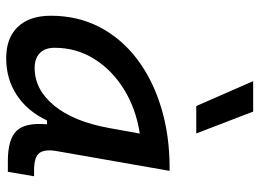

<svg xmlns="http://www.w3.org/2000/svg" viewBox="-130 -706 845 626"><g transform="rotate(90 293.0 -392.5)"><path d="M169.4 10.3Q103 10.3 66.9 -27.8Q30.8 -65.9 30.8 -135.3Q30.8 -223.1 68.1 -294.7Q105.5 -366.2 172.9 -417Q240.2 -467.8 330.6 -495.1Q420.9 -522.5 526.9 -522.5H536.6L472.2 -154.8Q465.3 -115.7 478.3 -98.1Q491.2 -80.6 534.2 -80.6H554.2L539.6 4.9H504.9Q433.1 4.9 405.8 -23.9Q378.4 -52.7 384.8 -122.6H372.1Q342.3 -59.1 289.8 -24.4Q237.3 10.3 169.4 10.3ZM201.2 -82.5Q271.5 -82.5 323.7 -146Q376 -209.5 397 -325.7L415 -425.3Q335 -413.1 271.7 -374.3Q208.5 -335.4 171.9 -277.1Q135.3 -218.8 135.3 -147.5Q135.3 -116.2 152.6 -99.4Q169.9 -82.5 201.2 -82.5ZM325.2 -609.4 244.1 -794.9H343.3L414.6 -609.4Z"/></g></svg>

Font: Cascadia Code NF
Style: Italic
Weight: 400
Italic angle: -10°
Monospace: yes
Designer: Aaron Bell
Foundry: Saja Typeworks
Version: Version 2404.023; ttfautohint (v1.8.4)